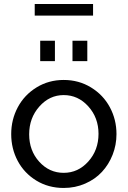

<svg xmlns="http://www.w3.org/2000/svg" viewBox="-20 -931 639 961"><path d="M153.8 -853V-911.1H445.8V-853ZM181.2 -625V-727.1H254.9V-625ZM342.8 -625V-727.1H417V-625ZM298.8 -530.8Q374.5 -530.8 435.5 -493.4Q496.6 -456.1 529.8 -394.3Q563 -332.5 563 -259.8Q563 -205.6 543.7 -156.5Q524.4 -107.4 490.2 -70.6Q456.1 -33.7 406.2 -12Q356.4 9.8 298.8 9.8Q222.2 9.8 161.6 -27.3Q101.1 -64.5 68.6 -125.7Q36.1 -187 36.1 -259.8Q36.1 -332.5 69.1 -394.3Q102.1 -456.1 162.8 -493.4Q223.6 -530.8 298.8 -530.8ZM473.1 -261.2Q473.1 -341.8 422.1 -398.4Q371.1 -455.1 298.8 -455.1Q227.5 -455.1 176.8 -397.7Q126 -340.3 126 -258.8Q126 -177.2 176.3 -121.6Q226.6 -65.9 298.8 -65.9Q371.1 -65.9 422.1 -122.8Q473.1 -179.7 473.1 -261.2Z"/></svg>

Font: Rawline Medium
Style: Regular
Weight: 500
Designer: Matt McInerney, Pablo Impallari, Rodrigo Fuenzalida
Foundry: Matt McInerney, Pablo Impallari, Rodrigo Fuenzalida
Version: Version 4.020;PS 004.020;hotconv 1.0.88;makeotf.lib2.5.64775